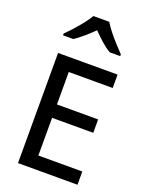

<svg xmlns="http://www.w3.org/2000/svg" viewBox="-190 -1149 944 1240"><g transform="rotate(20 282.5 -529.5)"><path d="M96 0V-757H505V-665H203V-442H486V-350H203V-91H505V0ZM87 -875V-887Q116 -916 143.5 -947Q171 -978 193.5 -1007Q216 -1036 229 -1059H338Q353 -1033 378.5 -1001Q404 -969 431.5 -939Q459 -909 480 -887V-875H408Q377 -893 345 -921.5Q313 -950 283 -981Q252 -950 219.5 -922.5Q187 -895 158 -875Z"/></g></svg>

Font: Menbere
Style: Regular
Weight: 400
Designer: Aleme Tadesse
Foundry: Sorkin Type Co
Version: Version 1.000